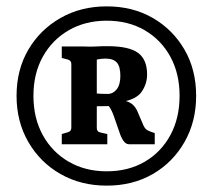

<svg xmlns="http://www.w3.org/2000/svg" viewBox="-20 -698 669 603"><path d="M351 -386Q380 -382 393 -372.5Q406 -363 413 -345L431 -303Q436 -293 443 -289Q450 -285 466 -280V-245H385Q375 -245 367.5 -256Q360 -267 355 -283L339 -329Q332 -350 324 -361.5Q316 -373 307 -378ZM85 -397Q85 -327 114.5 -273.5Q144 -220 196 -190Q248 -160 315 -160Q383 -160 434.5 -190Q486 -220 515 -273.5Q544 -327 544 -397Q544 -467 515 -520Q486 -573 434.5 -603Q383 -633 315 -633Q248 -633 196 -603Q144 -573 114.5 -520Q85 -467 85 -397ZM32 -397Q32 -479 69 -542Q106 -605 170 -641.5Q234 -678 315 -678Q397 -678 460 -641.5Q523 -605 559.5 -542Q596 -479 596 -397Q596 -316 559.5 -252Q523 -188 460 -151.5Q397 -115 315 -115Q234 -115 170 -151.5Q106 -188 69 -252Q32 -316 32 -397ZM331 -365 267 -364V-406Q284 -404 296 -403.5Q308 -403 318 -403Q335 -403 346.5 -417.5Q358 -432 358 -460Q358 -489 347 -501.5Q336 -514 311 -514Q298 -514 284 -511V-296Q284 -284 295 -282L317 -277V-245H174V-277L194 -283Q204 -286 204 -297V-497Q204 -508 193 -511L174 -516V-552H244Q264 -551 281 -552Q298 -553 317 -553Q385 -553 413.5 -532Q442 -511 442 -464Q442 -435 425 -410Q408 -385 358 -377Z"/></svg>

Font: Yrsa
Style: Regular
Weight: 400
Designer: Anna Giedrys (Yrsa+Rasa design), David Brezina (Yrsa art-direction, Rasa art-direction, design)
Foundry: Rosetta Type Foundry
Version: Version 2.004